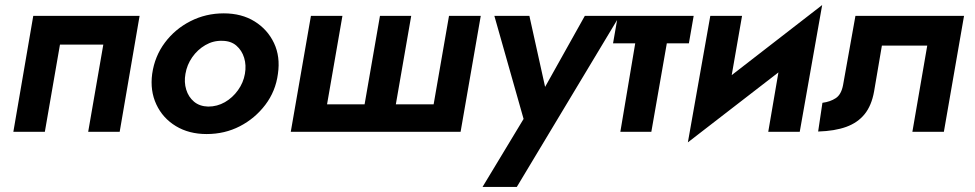

<svg xmlns="http://www.w3.org/2000/svg" viewBox="-20 -523 3869 762"><path d="M534 -460H112L33 0H158L218 -346H390L330 0H455Z M584 -230Q575 -163 600.5 -108.5Q626 -54 678 -22.5Q730 9 800 9Q872 9 932 -22Q992 -53 1033 -107Q1074 -161 1083 -230Q1093 -298 1067.5 -352Q1042 -406 990.5 -438Q939 -470 868 -470Q797 -470 736 -439Q675 -408 634.5 -354Q594 -300 584 -230ZM716 -230Q722 -266 743 -296Q764 -326 795 -344Q826 -362 861 -361Q896 -361 918 -342Q940 -323 949 -293.5Q958 -264 952 -230Q946 -195 924.5 -165Q903 -135 872.5 -117.5Q842 -100 806 -100Q772 -101 750 -119.5Q728 -138 719 -167.5Q710 -197 716 -230Z M1551 -109 1612 -460H1488L1427 -109H1278L1339 -460H1214L1134 0H1808L1888 -460H1762L1701 -109Z M2439 -460H2301L2098 -97L2162 -94L2081 -460H1942L2058 -51L1895 219H2031Z M2432 -460 2413 -351H2714L2733 -460ZM2516 -440 2442 0H2565L2642 -440Z M3207 -342 3243 -503 2746 -118 2710 42ZM2925 -460H2799L2710 42L2861 -93ZM3243 -503 3092 -368 3029 0H3154Z M3806 -460H3375L3326 -186Q3319 -148 3297 -133.5Q3275 -119 3244 -115L3227 -1Q3293 -3 3338.5 -19.5Q3384 -36 3411.5 -70Q3439 -104 3449 -160L3480 -342H3660L3601 0H3726Z"/></svg>

Font: Jost SemiBold
Style: Italic
Weight: 600
Italic angle: -5°
Version: Version 3.710